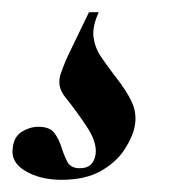

<svg xmlns="http://www.w3.org/2000/svg" viewBox="-97 -20 313 315"><path d="M4 275Q-31 275 -55.5 260.5Q-80 246 -76 222Q-74 204 -61 196Q-48 188 -34 188Q-15 188 -7.5 198.5Q0 209 4 222Q8 235 13.5 245.5Q19 256 34 256Q57 256 60 232Q62 213 45.5 188Q29 163 9 138Q-4 121 2.5 101.5Q9 82 20 60L49 0H65Q54 24 56.5 41.5Q59 59 69 73.5Q79 88 91 104Q111 129 119.5 148Q128 167 124 187Q121 204 107.5 225Q94 246 68.5 260.5Q43 275 4 275Z"/></svg>

Font: Cormorant Garamond Light
Style: Bold Italic
Weight: 700
Italic angle: -10°
Version: Version 4.001